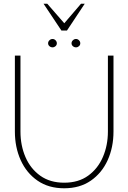

<svg xmlns="http://www.w3.org/2000/svg" viewBox="-20 -999 690 1032"><path d="M325 13Q241 13 181.8 -28Q122.5 -69 91.2 -138.2Q60 -207.5 60 -292V-700H90V-292Q90 -217 117 -154.5Q144 -92 196.5 -54.5Q249 -17 325 -17Q402 -17 454.2 -55Q506.5 -93 533.2 -155.5Q560 -218 560 -292V-700H590V-292Q590 -207.5 558.8 -138.2Q527.5 -69 468.2 -28Q409 13 325 13ZM262.5 -744.5Q253 -744.5 245.8 -750.8Q238.5 -757 238.5 -766.5Q238.5 -775.5 245.8 -782.5Q253 -789.5 262.5 -789.5Q271.5 -789.5 278.5 -782.5Q285.5 -775.5 285.5 -766.5Q285.5 -757 278.5 -750.8Q271.5 -744.5 262.5 -744.5ZM388.5 -744.5Q379 -744.5 371.8 -750.8Q364.5 -757 364.5 -766.5Q364.5 -775.5 371.8 -782.5Q379 -789.5 388.5 -789.5Q397.5 -789.5 404.5 -782.5Q411.5 -775.5 411.5 -766.5Q411.5 -757 404.5 -750.8Q397.5 -744.5 388.5 -744.5ZM310 -835 214 -979H234L325.5 -874L415.5 -979H435.5L340 -835Z"/></svg>

Font: Urbanist Thin
Style: Regular
Weight: 100
Designer: Corey Hu
Foundry: Corey Hu
Version: Version 1.330; ttfautohint (v1.8.4.7-5d5b)